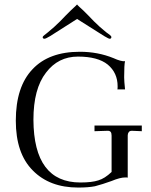

<svg xmlns="http://www.w3.org/2000/svg" viewBox="-20 -842 684 872"><path d="M51.8 -293.9Q51.8 -448.2 127.9 -527.8Q202.1 -606.9 342.8 -606.9Q424.3 -606.9 495.1 -578.1Q530.3 -562 547.9 -564Q543.9 -548.8 543.9 -491.2Q543.9 -474.6 547.9 -436H513.2Q514.2 -438 514.2 -450.2Q514.2 -511.2 469.2 -548.8Q424.3 -585 334 -585Q244.1 -585 189 -512.2Q131.8 -439 131.8 -297.9Q133.3 -13.2 345.2 -13.2Q397.9 -13.2 426.8 -22.9Q455.6 -31.2 486.8 -61V-226.1Q486.8 -238.3 482.2 -243.4Q477.5 -248.5 467.8 -248L409.2 -246.1V-272H624V-246.1L579.1 -248Q569.3 -248 564.9 -242.2Q560.1 -235.8 560.1 -227.1V-35.2Q559.1 -36.1 548.8 -36.1Q525.4 -36.1 486.8 -20Q445.3 -4.9 411.1 3.9Q380.9 9.8 335 9.8Q205.1 9.8 128.9 -67.9Q51.8 -145 51.8 -293.9ZM485.8 -673.8Q485.8 -666 478 -666Q473.6 -666 453.1 -678.2L330.1 -755.9L208 -678.2Q187.5 -666 182.1 -666Q173.8 -666 173.8 -673.8Q173.8 -676.3 182.1 -683.1Q183.6 -684.1 189.2 -688.5Q194.8 -692.9 198.2 -695.8Q225.6 -717.8 253.9 -746.1L276.9 -770L300.8 -793.9Q330.1 -820.8 330.1 -821.8Q329.6 -821.8 332.3 -818.8Q335 -815.9 341.8 -809.6Q348.6 -803.2 358.9 -793.9L382.8 -770L405.8 -746.1Q432.1 -719.7 461.9 -695.8Q465.3 -693.4 471.2 -689Q477.1 -684.6 479 -683.1Q485.8 -677.7 485.8 -673.8Z"/></svg>

Font: Unna Light
Style: Regular
Weight: 300
Designer: Jorge de Buen Unna
Foundry: Omnibus-Type
Version: Version 2.007;PS 002.007;hotconv 1.0.88;makeotf.lib2.5.64775